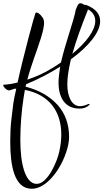

<svg xmlns="http://www.w3.org/2000/svg" viewBox="-39 -736 636 1181"><path d="M156 425C279 425 386 217 386 107C386 28 362 -39 314 -92C265 -145 200 -182 118 -203L122 -218C197 -249 268 -286 331 -326C326 -291 321 -258 321 -227C321 -147 353 -68 450 -68C498 -68 512 -95 513 -94C513 -96 512 -97 509 -97C500 -97 483 -83 452 -83C404 -83 375 -140 375 -217C375 -262 384 -314 397 -371C506 -451 577 -537 577 -606C577 -647 552 -681 495 -704C491 -705 489 -706 488 -706C485 -706 483 -706 482 -705C472 -712 463 -716 455 -716C442 -716 436 -699 427 -676C415 -607 363 -471 336 -352C319 -340 301 -328 282 -317C233 -286 180 -263 129 -246C153 -337 184 -411 213 -503C229 -555 232 -580 232 -595C232 -603 231 -610 229 -616C227 -627 201 -659 186 -659C183 -659 181 -658 179 -655C173 -643 105 -393 69 -228C38 -221 9 -216 -15 -215C-18 -215 -19 -214 -19 -211C-19 -202 1 -180 17 -180C19 -180 21 -180 22 -181L50 -190H61C52 -153 46 -119 43 -100C40 -78 36 -45 31 -2C26 41 24 87 24 136C24 281 48 425 156 425ZM406 -405C430 -489 464 -582 501 -674V-679C533 -662 547 -636 547 -607C547 -550 493 -476 406 -405ZM187 395C117 395 86 274 86 124C86 37 94 -57 106 -134C109 -151 111 -167 114 -183C265 -154 338 -49 338 91C338 123 334 158 326 195C313 258 254 395 187 395Z"/></svg>

Font: Comforter
Style: Regular
Weight: 400
Designer: Robert E. Leuschke
Foundry: Robert E. Leuschke
Version: Version 1.013; ttfautohint (v1.8.3)